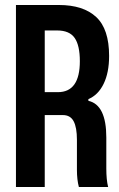

<svg xmlns="http://www.w3.org/2000/svg" viewBox="-20 -749 477 769"><path d="M43.9 0V-729H215.8Q313.5 -729 365.2 -680.9Q417 -632.8 417 -524.9Q417 -458 395 -413.1Q373 -368.2 334 -352.1V-345.2Q405.8 -329.1 405.8 -198.2V-74.2Q405.8 -28.8 413.1 0H295.9Q288.1 -29.3 288.1 -68.8V-189Q288.1 -238.8 274.9 -263.4Q261.7 -288.1 231.9 -288.1H159.2V0ZM159.2 -379.9H211.9Q299.8 -379.9 299.8 -503.9Q299.8 -566.9 279.1 -596.9Q258.3 -627 209 -627H159.2Z"/></svg>

Font: Lumene Sans Condensed
Style: Bold
Weight: 600
Width: 3
Designer: Deni Anggara
Version: Version 1.003;Glyphs 3.1.2 (3151)